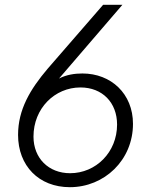

<svg xmlns="http://www.w3.org/2000/svg" viewBox="-20 -765 634 797"><path d="M270 12C413 12 532 -100 532 -251C532 -376 441 -460 322 -460C290 -460 256 -455 225 -439L488 -745H408L178 -480C105 -394 55 -310 55 -205C55 -77 141 12 270 12ZM119 -198C119 -315 207 -402 314 -402C405 -402 466 -339 466 -248C466 -133 378 -46 271 -46C182 -46 119 -108 119 -198Z"/></svg>

Font: Mluvka Light
Style: Italic
Weight: 300
Italic angle: -8°
Designer: Modified by Jiří Krblich, Original typeface by Gumpita Rahayu
Foundry: Gumpita Rahayu & Jiří Krblich
Version: Version 2.000;Glyphs 3.1.1 (3134)